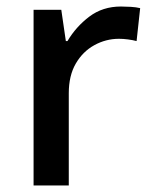

<svg xmlns="http://www.w3.org/2000/svg" viewBox="-20 -569 467 589"><path d="M351 -549Q365 -549 381.5 -548Q398 -547 410 -544L399 -443Q388 -446 373 -448Q358 -450 345 -450Q305 -450 269.5 -430.5Q234 -411 212.5 -374Q191 -337 191 -283V0H83V-539H168L182 -443H187Q213 -487 254 -518Q295 -549 351 -549Z"/></svg>

Font: Noto Sans NKo Unjoined Medium
Style: Regular
Weight: 500
Designer: Monotype Design Team
Foundry: Monotype Imaging Inc.
Version: Version 2.004